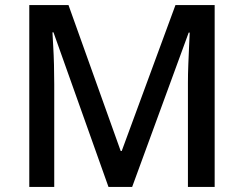

<svg xmlns="http://www.w3.org/2000/svg" viewBox="-20 -734 958 754"><path d="M406 0 190 -607H186Q187 -586 189 -552.5Q191 -519 192 -480Q193 -441 193 -403V0H95V-714H249L454 -141H458L669 -714H823V0H718V-409Q718 -443 719.5 -480.5Q721 -518 722.5 -551Q724 -584 725 -606H721L499 0Z"/></svg>

Font: Noto Sans Telugu Medium
Style: Regular
Weight: 500
Designer: Jelle Bosma - Monotype Design Team
Foundry: Monotype Imaging Inc.
Version: Version 2.005; ttfautohint (v1.8.4.7-5d5b)